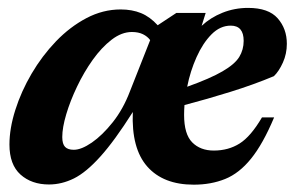

<svg xmlns="http://www.w3.org/2000/svg" viewBox="-20 -466 769 498"><path d="M691 -161.5Q662 -92.5 631.2 -54.5Q600.5 -16.5 564 -1.8Q527.5 13 482.5 13Q403.5 13 362 -34Q320.5 -81 324.5 -175.5Q277 -100.5 240.2 -59.8Q203.5 -19 171.8 -3.2Q140 12.5 107 12.5Q62 12.5 33.2 -13.2Q4.5 -39 4.5 -91Q4.5 -133 19.8 -181Q35 -229 62 -275Q89 -321 125.2 -358.8Q161.5 -396.5 204.2 -419Q247 -441.5 293 -441.5Q322.5 -441.5 345.8 -432Q369 -422.5 389 -400.5L437.5 -432.5H513.5L503 -399Q526 -420.5 557.2 -433Q588.5 -445.5 623.5 -445.5Q676.5 -445.5 700.2 -418.5Q724 -391.5 724 -352.5Q724 -326.5 713.8 -303.8Q703.5 -281 690.5 -268.5Q638 -246.5 577.8 -227.8Q517.5 -209 458.5 -193.5Q457.5 -180.5 457.5 -168Q457.5 -118 478.5 -96.8Q499.5 -75.5 534.5 -75.5Q572.5 -75.5 601.5 -93.8Q630.5 -112 659.5 -161.5ZM578.5 -399.5Q551 -399.5 528.5 -376.8Q506 -354 489.8 -317.8Q473.5 -281.5 465.5 -241Q525.5 -262.5 557.2 -281Q589 -299.5 600.5 -318.2Q612 -337 612 -360Q612 -399.5 578.5 -399.5ZM141.5 -110.5Q141.5 -92.5 148.8 -85Q156 -77.5 171.5 -77.5Q191 -77.5 218.2 -96.2Q245.5 -115 272.5 -149Q299.5 -183 317 -229L369.5 -362Q362.5 -371.5 350.8 -377.2Q339 -383 322 -383Q295.5 -383 269.5 -363Q243.5 -343 220.5 -310.8Q197.5 -278.5 179.8 -241.2Q162 -204 151.8 -169.5Q141.5 -135 141.5 -110.5Z"/></svg>

Font: Newsreader 16pt
Style: Bold Italic
Weight: 700
Italic angle: -17°
Designer: Hugues Gentile
Foundry: Production Type
Version: Version 1.003; ttfautohint (v1.8.3)